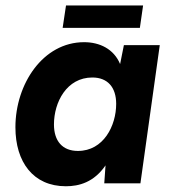

<svg xmlns="http://www.w3.org/2000/svg" viewBox="-20 -654 614 685"><path d="M215 10.5C262 10.5 315 -3.5 356.5 -64L352 0H481L550 -493H422L408.5 -425.5C386 -479.5 335.5 -503.5 280 -503.5C133.5 -503.5 35 -354.5 35 -200C35 -76 98.5 10.5 215 10.5ZM172.5 -210C172.5 -289.5 218 -377.5 309.5 -377.5C364 -377.5 394.5 -342.5 394.5 -283.5C394.5 -205.5 349.5 -115.5 258 -115.5C203 -115.5 172.5 -150.5 172.5 -210ZM203.5 -554.5H479L490.5 -634.5H215.5Z"/></svg>

Font: HK Grotesk ExtraBold
Style: Italic
Weight: 800
Italic angle: -16°
Designer: Alfredo Marco Pradil
Foundry: Hanken Design Co.
Version: Version 3.001;FEAKit 1.0